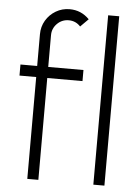

<svg xmlns="http://www.w3.org/2000/svg" viewBox="-54 -804 614 847"><g transform="rotate(5 253.0 -381.0)"><path d="M148 -640.5V-500H304V-451H148V0H99V-451H25V-500H99V-640.5Q99 -674 115.2 -701.5Q131.5 -729 159.2 -745.5Q187 -762 220.5 -762Q271.5 -762 307.5 -725L272.5 -690Q251.5 -713 220.5 -713Q190.5 -713 169.2 -691.8Q148 -670.5 148 -640.5ZM391.5 0V-750H440.5V0Z"/></g></svg>

Font: Urbanist ExtraLight
Style: Regular
Weight: 200
Designer: Corey Hu
Foundry: Corey Hu
Version: Version 1.330; ttfautohint (v1.8.4.7-5d5b)